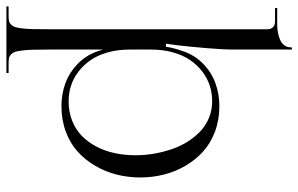

<svg xmlns="http://www.w3.org/2000/svg" viewBox="-190 -580 953 614"><g transform="rotate(90 287.0 -273.5)"><path d="M74 -651Q74 -663 67.5 -669.5Q61 -676 49 -676H6V-683H58Q71.8 -683 84.1 -685.2Q96.5 -687.5 107.6 -692.2Q118.8 -697 125.4 -705.9Q132 -714.8 132 -727V-730H139V-546Q139 -512.2 134.6 -459.2Q130.2 -406.2 125.9 -369.8Q121.5 -333.2 120 -327H130Q133.2 -350.5 144 -381Q156.5 -418.8 183.9 -445.6Q211.2 -472.5 246 -485.2Q280.8 -498 320 -498Q364.2 -498 401.9 -483.8Q439.5 -469.5 466 -445.2Q492.5 -421 511.2 -388.5Q530 -356 539 -319.6Q548 -283.2 548 -245Q548 -206.8 539 -170.4Q530 -134 511.2 -101.8Q492.5 -69.5 466 -45.4Q439.5 -21.2 401.9 -7.1Q364.2 7 320 7Q280.8 7 246.2 -5.8Q211.8 -18.5 184.4 -45.2Q157 -72 144 -110Q142 -115.8 139 -125.5V48Q139 78.8 139.5 97.6Q140 116.5 141.9 132.1Q143.8 147.8 146.4 155.4Q149 163 154.6 168.2Q160.2 173.5 166.8 174.8Q173.2 176 184 176H214V183H1V176H30Q40.8 176 47.2 174.8Q53.8 173.5 59.1 168.1Q64.5 162.8 67 155.4Q69.5 148 71.4 132Q73.2 116 73.6 97.6Q74 79.2 74 48ZM139 -211Q139 -172.8 148.2 -140.5Q157.5 -108.2 173.2 -85.6Q189 -63 210.1 -47Q231.2 -31 255 -23.5Q278.8 -16 304 -16Q338 -16 366.5 -27.2Q395 -38.5 415.1 -58.2Q435.2 -78 449.4 -105Q463.5 -132 470.2 -163.6Q477 -195.2 477 -230Q477 -259 472.1 -288Q467.2 -317 458 -344.5Q448.8 -372 434 -395.6Q419.2 -419.2 400.5 -437Q381.8 -454.8 357 -464.9Q332.2 -475 304 -475Q278.8 -475 255 -467.5Q231.2 -460 210.1 -444Q189 -428 173.2 -405.4Q157.5 -382.8 148.2 -350.5Q139 -318.2 139 -280Z"/></g></svg>

Font: FogtwoNo5
Style: Regular
Weight: 400
Designer: gluk (gluksza@wp.pl)
Foundry: gluk (gluksza@wp.pl)
Version: Version 0.87